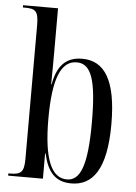

<svg xmlns="http://www.w3.org/2000/svg" viewBox="-54 -802 602 853"><g transform="rotate(5 246.5 -375.0)"><path d="M296 10C390 10 451 -64 451 -267C451 -463 397 -546 297 -546C225 -546 186 -505 171 -421H169C170 -488 170 -536 170 -573V-760H14V-750H20C67 -750 84 -744 84 -679V-82C84 -22 71 -10 21 -10H14V0H169V-113H171C189 -32 224 10 296 10ZM275 -6C207 -6 170 -86 170 -267C170 -447 204 -528 274 -528C339 -528 364 -457 364 -267C364 -70 333 -6 275 -6Z"/></g></svg>

Font: Noto Serif Display ExtraCondensed
Style: Regular
Weight: 400
Width: 2
Designer: Monotype Design Team
Foundry: Monotype Imaging Inc.
Version: Version 2.009